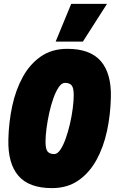

<svg xmlns="http://www.w3.org/2000/svg" viewBox="-20 -959 590 987"><path d="M247 8Q129 8 74.5 -55.5Q20 -119 23 -242Q25 -331 43 -414.5Q61 -498 97.5 -564Q134 -630 190.5 -669Q247 -708 326 -708Q444 -708 498.5 -644.5Q553 -581 550 -459Q548 -369 530 -285.5Q512 -202 475.5 -136Q439 -70 382.5 -31Q326 8 247 8ZM259 -167Q275 -167 290 -189Q305 -211 317.5 -246Q330 -281 339.5 -322Q349 -363 354 -402Q359 -441 359 -469Q359 -508 348 -520.5Q337 -533 314 -533Q297 -533 282 -511Q267 -489 254.5 -454Q242 -419 233 -378Q224 -337 219 -298Q214 -259 214 -231Q214 -192 225 -179.5Q236 -167 259 -167ZM266 -745 346 -939H530L406 -745Z"/></svg>

Font: Georama SemiCondensed Black
Style: Italic
Weight: 900
Width: 4
Italic angle: -9°
Designer: Jean-Baptiste Levee
Foundry: Production Type
Version: Version 1.000